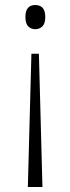

<svg xmlns="http://www.w3.org/2000/svg" viewBox="-20 -561 280 764"><path d="M105 -347.2H134.8L148.9 183.1H90.8ZM81.1 -493.2Q81.1 -541 120.1 -541Q160.2 -541 160.2 -493.2Q160.2 -467.3 148.7 -456.1Q137.2 -444.8 120.1 -444.8Q103.5 -444.8 92.3 -456.1Q81.1 -467.3 81.1 -493.2Z"/></svg>

Font: Zoram GWebM Light
Style: Regular
Weight: 300
Foundry: Ascender Corporation
Version: Version 1.000